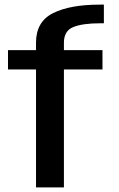

<svg xmlns="http://www.w3.org/2000/svg" viewBox="-20 -809 512 829"><path d="M135.5 0H256V-509H422.5V-592.5H256V-624.5Q256 -675.5 296 -692Q336 -708.5 413 -708.5H428.5V-789H410Q282.5 -789 209 -752.2Q135.5 -715.5 135.5 -625V-592.5H14.5V-509H135.5Z"/></svg>

Font: Anybody Thin Medium
Style: Regular
Weight: 500
Version: Version 1.113;gftools[0.9.25]